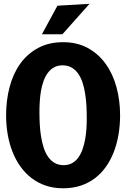

<svg xmlns="http://www.w3.org/2000/svg" viewBox="-20 -980 690 1008"><path d="M311.5 8.5Q262.5 8.5 221.2 -5.2Q180 -19 146.8 -44.2Q113.5 -69.5 88.2 -104.5Q63 -139.5 46 -182.2Q29 -225 20.5 -273.8Q12 -322.5 12 -375Q12 -453.5 30.5 -523.5Q49 -593.5 86.2 -645.5Q123.5 -697.5 179.8 -728Q236 -758.5 311.5 -758.5Q385 -758.5 440.8 -728Q496.5 -697.5 534.2 -645.5Q572 -593.5 591.2 -523.5Q610.5 -453.5 610.5 -375Q610.5 -322.5 602.2 -273.8Q594 -225 577.5 -182.2Q561 -139.5 536.2 -104.5Q511.5 -69.5 478.2 -44.2Q445 -19 403.2 -5.2Q361.5 8.5 311.5 8.5ZM435.5 -360.5Q435.5 -391.5 433.8 -424Q432 -456.5 427.2 -487.2Q422.5 -518 413.8 -545.2Q405 -572.5 390.8 -593Q376.5 -613.5 356.2 -625.2Q336 -637 308.5 -637Q282.5 -637 263.5 -626.2Q244.5 -615.5 231 -597.2Q217.5 -579 208.8 -554.8Q200 -530.5 195.2 -503.2Q190.5 -476 188.8 -447.2Q187 -418.5 187 -391.5Q187 -360 188.8 -327.2Q190.5 -294.5 195.5 -263.5Q200.5 -232.5 209.2 -205.2Q218 -178 232 -157.5Q246 -137 266.2 -125Q286.5 -113 314 -113Q340 -113 359 -123.8Q378 -134.5 391.5 -153.2Q405 -172 413.5 -196.5Q422 -221 427 -248.5Q432 -276 433.8 -304.8Q435.5 -333.5 435.5 -360.5ZM281.5 -950 450 -960 307.5 -800H200Z"/></svg>

Font: B612 Mono
Style: Bold
Weight: 700
Version: Version 1.005